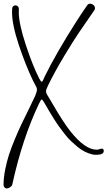

<svg xmlns="http://www.w3.org/2000/svg" viewBox="-27 -769 595 1064"><path d="M40.5 -722.7Q41 -730.5 47.1 -735.4Q53.2 -740.2 61 -739.3Q77.6 -735.8 77.6 -717.8Q77.6 -714.8 77.4 -709.5Q77.1 -704.1 77.1 -701.2Q77.1 -638.2 115.5 -521.7Q153.8 -405.3 190.9 -333Q199.2 -316.4 204.1 -316.4Q206.5 -316.4 209 -319.8Q211.4 -323.2 215.1 -332Q218.8 -340.8 220.7 -345.2Q285.2 -475.6 394 -646.5Q418.9 -685.5 456.1 -739.7Q461.9 -748.5 472.2 -748.5Q482.4 -748.5 491 -741Q499.5 -733.4 499.5 -723.6Q499.5 -717.8 496.1 -712.9Q438.5 -629.4 409.7 -587.2Q380.9 -544.9 328.6 -458.3Q276.4 -371.6 238.8 -294.4Q228 -272 228 -263.7Q228 -254.4 233.9 -244.6Q237.3 -239.3 245.8 -224.9Q254.4 -210.4 259.3 -202.1Q320.8 -95.2 361.8 -43Q443.4 60.1 507.8 60.5H511.7Q515.6 60.5 524.7 57.6Q533.7 54.7 537.6 54.7Q547.9 54.7 547.9 67.9Q547.9 88.9 506.3 88.9Q495.1 88.9 485.4 86.9Q463.9 82 443.1 71.5Q422.4 61 402.8 44.9Q383.3 28.8 366.5 12.9Q349.6 -2.9 331.5 -26.4Q313.5 -49.8 300.5 -67.4Q287.6 -85 271 -111.6Q254.4 -138.2 245.6 -153.1Q236.8 -168 222.2 -193.4Q218.8 -199.7 216.8 -202.6Q208 -217.8 204.1 -217.8Q200.2 -217.8 189.9 -196.3Q96.7 -1.5 41 253.9Q39.6 261.2 29.3 268.3Q19 275.4 10.7 275.4H8.3Q1.5 273.9 -2.9 268.3Q-7.3 262.7 -7.3 255.9Q-7.3 216.8 1.5 171.9Q10.3 127 22.7 88.6Q35.2 50.3 55.7 1.2Q76.2 -47.9 92 -80.8Q107.9 -113.8 132.1 -163.1Q156.2 -212.4 167.5 -236.8Q177.7 -260.3 177.7 -272Q177.7 -278.3 175.5 -283.9Q173.3 -289.6 167 -300.8Q160.6 -312 156.7 -320.3Q115.7 -405.3 77.6 -518.8Q39.6 -632.3 39.6 -703.1Q39.6 -710 40.5 -720.7Z"/></svg>

Font: Sintesa 3
Style: 3
Weight: 400
Version: Version 001.000